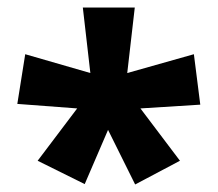

<svg xmlns="http://www.w3.org/2000/svg" viewBox="-20 -780 578 510"><path d="M205 -291 267 -435 339 -290 458 -353 353 -492 512 -502 495 -636 318 -586 338 -760H200L220 -586L47 -636L26 -504L185 -492L80 -353Z"/></svg>

Font: Kathrein 85 Heavy
Style: Regular
Weight: 900
Designer: Lazydogs Typefoundry, based on Open Sans by Ascender Corporation
Foundry: Lazydogs Typefoundry
Version: Version 1.003;PS 001.003;hotconv 1.0.88;makeotf.lib2.5.64775